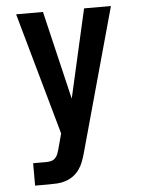

<svg xmlns="http://www.w3.org/2000/svg" viewBox="-53 -562 605 819"><g transform="rotate(-5 250.0 -152.5)"><path d="M121 215H64V119H121Q131 119 141 116.5Q151 114 158.5 106.5Q166 99 169.5 89.5Q173 80 176 70L194 3L47 -520H162L252 -141L338 -520H453L283 95Q278 113 271.5 130.5Q265 148 254 163.5Q243 179 228 190Q213 201 195 207Q177 213 158.5 214Q140 215 121 215Z"/></g></svg>

Font: Iosevka Custom
Style: Bold
Weight: 700
Monospace: yes
Designer: Belleve Invis
Foundry: Belleve Invis
Version: Version 30.3.3; ttfautohint (v1.8.3)